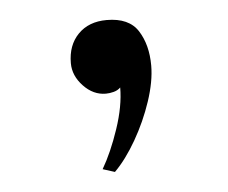

<svg xmlns="http://www.w3.org/2000/svg" viewBox="-33 -178 416 351"><g transform="rotate(-5 175.0 -3.0)"><path d="M248 -52Q248 -23 236 13Q224 49 205 82Q186 115 165 136L143 129Q160 100 174 58.5Q188 17 188 -17Q183 -12 175.5 -10Q168 -8 161 -8Q138 -8 120 -27Q102 -46 102 -69Q102 -102 121.5 -122Q141 -142 174 -142Q215 -142 231.5 -116Q248 -90 248 -52Z"/></g></svg>

Font: Kaisei Tokumin Medium
Style: Regular
Weight: 500
Designer: Font-Kai,
Foundry: KAZUO KANAI
Version: Version 5.003